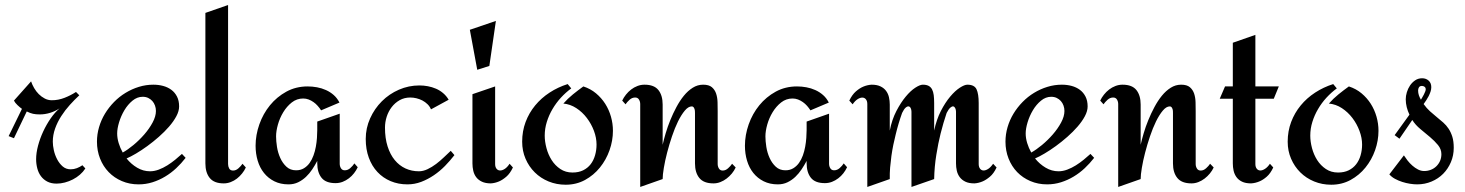

<svg xmlns="http://www.w3.org/2000/svg" viewBox="-20 -720 5800 760"><path d="M317.9 -53.2Q309.1 -39.6 296.4 -28.6Q283.7 -17.6 268.6 -9.8Q253.4 -2 236.8 2.4Q220.2 6.8 204.1 6.8Q182.6 6.8 167.2 -1.2Q151.9 -9.3 142.1 -22.5Q132.3 -35.6 127.7 -53.2Q123 -70.8 123 -89.8Q123 -114.7 130.6 -143.3Q138.2 -171.9 151.1 -199.7Q164.1 -227.5 180.7 -251.5Q197.3 -275.4 215.8 -291Q198.7 -279.8 178.5 -273.4Q158.2 -267.1 137.2 -267.1Q122.1 -267.1 110.8 -269.5Q99.6 -272 85.9 -278.8L35.2 -172.9L14.2 -181.2L66.9 -289.1Q58.6 -294.9 49.1 -304Q39.6 -313 35.2 -321.8L103 -397.9Q107.4 -384.8 115.2 -371.3Q123 -357.9 133.5 -347.4Q144 -336.9 157 -330.1Q169.9 -323.2 185.1 -323.2Q210.9 -323.2 235.4 -332.8Q259.8 -342.3 280.8 -356L293.9 -342.8Q275.4 -325.7 256.6 -304.9Q237.8 -284.2 222.7 -260.7Q207.5 -237.3 198.2 -211.4Q189 -185.5 189 -159.2Q189 -144 193.1 -125.2Q197.3 -106.4 206.1 -89.6Q214.8 -72.8 228 -61.3Q241.2 -49.8 259.8 -49.8Q272.5 -49.8 284.4 -54.4Q296.4 -59.1 306.2 -65.9Z M714.8 -95.2Q697.8 -73.2 677.5 -54.2Q657.2 -35.2 633.5 -21Q609.9 -6.8 583.5 1.5Q557.1 9.8 528.8 9.8Q492.7 9.8 462.4 -3.2Q432.1 -16.1 410.2 -38.8Q388.2 -61.5 376 -92.5Q363.8 -123.5 363.8 -159.2Q363.8 -188.5 372.1 -216.8Q380.4 -245.1 395.5 -270Q410.6 -294.9 431.4 -316.2Q452.1 -337.4 477.1 -352.5Q502 -367.7 529.8 -376.2Q557.6 -384.8 586.9 -384.8Q607.4 -384.8 625.7 -379.9Q644 -375 658.2 -364.5Q672.4 -354 680.7 -337.6Q689 -321.3 689 -298.8Q689 -280.3 678 -259.8Q667 -239.3 649.2 -218.8Q631.3 -198.2 608.9 -178.5Q586.4 -158.7 563.2 -141.8Q540 -125 518.6 -112.3Q497.1 -99.6 481 -92.8Q499 -70.3 522.9 -56.2Q546.9 -42 573.7 -42Q590.8 -42 608.4 -48.6Q626 -55.2 642.3 -65.4Q658.7 -75.7 673.6 -87.9Q688.5 -100.1 700.2 -110.8ZM597.2 -280.8Q597.2 -292 593.5 -302.2Q589.8 -312.5 583 -320.1Q576.2 -327.6 566.7 -332.3Q557.1 -336.9 544.9 -336.9Q522.9 -336.9 504.4 -321.5Q485.8 -306.2 472.4 -283.7Q459 -261.2 451.4 -236.1Q443.8 -210.9 443.8 -191.9Q443.8 -173.3 449.7 -153.8Q455.6 -134.3 465.8 -116.2Q485.4 -127 508.3 -146Q531.2 -165 551 -187.7Q570.8 -210.4 584 -234.9Q597.2 -259.3 597.2 -280.8Z M953.1 -57.1Q947.3 -44.4 938.2 -33.2Q929.2 -22 918 -13.2Q906.7 -4.4 893.3 0.7Q879.9 5.9 865.7 5.9Q827.6 5.9 810.3 -15.4Q793 -36.6 793 -73.2V-668.9L882.8 -700.2V-70.8Q882.8 -61 887.2 -53Q891.6 -44.9 902.8 -44.9Q914.1 -44.9 924.1 -54Q934.1 -63 939.9 -71.8Z M1396 -58.1Q1390.1 -45.4 1381.3 -34.2Q1372.6 -22.9 1361.1 -14.2Q1349.6 -5.4 1336.2 -0.2Q1322.8 4.9 1308.1 4.9Q1269.5 4.9 1252.7 -16.4Q1235.8 -37.6 1235.8 -74.2V-83Q1227.1 -66.4 1216.1 -49.8Q1205.1 -33.2 1191.2 -20Q1177.2 -6.8 1160.2 1.5Q1143.1 9.8 1122.1 9.8Q1090.3 9.8 1065.9 -2.4Q1041.5 -14.6 1024.9 -35.4Q1008.3 -56.2 1000 -84Q991.7 -111.8 991.7 -143.1Q991.7 -185.5 1006.6 -227.8Q1021.5 -270 1048.6 -303.2Q1075.7 -336.4 1113.5 -357.2Q1151.4 -377.9 1197.8 -377.9Q1216.3 -377.9 1234.9 -374.5Q1253.4 -371.1 1270.3 -363.5Q1287.1 -356 1301 -343.8Q1314.9 -331.5 1323.7 -314L1251 -283.2Q1245.1 -292.5 1237.5 -301Q1230 -309.6 1220.9 -315.9Q1211.9 -322.3 1201.7 -326.2Q1191.4 -330.1 1180.2 -330.1Q1154.8 -330.1 1135 -314.5Q1115.2 -298.8 1101.3 -275.9Q1087.4 -252.9 1080.1 -227.1Q1072.8 -201.2 1072.8 -180.2Q1072.8 -161.6 1076.4 -138.4Q1080.1 -115.2 1089.4 -94.7Q1098.6 -74.2 1113.8 -60.1Q1128.9 -45.9 1151.9 -45.9Q1169.9 -45.9 1183.1 -54Q1196.3 -62 1205.6 -75Q1214.8 -87.9 1220.9 -104.7Q1227.1 -121.6 1230.2 -139.2Q1233.4 -156.7 1234.6 -174.1Q1235.8 -191.4 1235.8 -205.1V-238.8L1324.7 -270V-71.8Q1324.7 -62 1329.6 -54Q1334.5 -45.9 1344.7 -45.9Q1356.9 -45.9 1366.9 -54.9Q1377 -64 1382.8 -73.2Z M1778.8 -106Q1761.7 -84 1741.5 -63.2Q1721.2 -42.5 1697.5 -26.4Q1673.8 -10.3 1647.5 -0.2Q1621.1 9.8 1592.8 9.8Q1556.6 9.8 1526.4 -2.9Q1496.1 -15.6 1474.1 -39.1Q1452.1 -62.5 1439.9 -95.7Q1427.7 -128.9 1427.7 -169.9Q1427.7 -212.9 1445.1 -251.5Q1462.4 -290 1491.5 -319.1Q1520.5 -348.1 1559.1 -365Q1597.7 -381.8 1640.1 -381.8Q1656.7 -381.8 1673.6 -378.7Q1690.4 -375.5 1705.8 -368.9Q1721.2 -362.3 1734.1 -351.3Q1747.1 -340.3 1755.9 -325.2L1686 -287.1Q1681.2 -298.8 1672.1 -307.6Q1663.1 -316.4 1651.9 -322.3Q1640.6 -328.1 1628.2 -331.1Q1615.7 -334 1604 -334Q1580.6 -334 1562 -323.5Q1543.5 -313 1530.5 -296.1Q1517.6 -279.3 1510.7 -258.1Q1503.9 -236.8 1503.9 -214.8Q1503.9 -172.9 1514.2 -140.6Q1524.4 -108.4 1542.5 -86.4Q1560.5 -64.5 1585 -53.2Q1609.4 -42 1638.2 -42Q1654.8 -42 1672.4 -50.3Q1689.9 -58.6 1706.3 -71Q1722.7 -83.5 1737.5 -97.7Q1752.4 -111.8 1764.2 -123Z M1942.9 -637.2 1917 -459 1869.1 -443.8 1839.8 -602.1ZM2010.3 -57.1Q1999 -33.2 1984.1 -20.5Q1969.2 -7.8 1955.6 -2Q1939.5 4.9 1922.9 5.9Q1901.4 5.9 1887.2 -1Q1873 -7.8 1864.7 -19Q1856.4 -30.3 1853.3 -44.4Q1850.1 -58.6 1850.1 -73.2V-347.2L1939.9 -377.9V-70.8Q1939.9 -59.1 1945.3 -52.2Q1950.7 -45.4 1959.2 -45.2Q1967.8 -44.9 1977.8 -51.3Q1987.8 -57.6 1997.1 -71.8Z M2219.2 11.2Q2183.1 11.2 2151.6 -1.7Q2120.1 -14.6 2096.9 -37.6Q2073.7 -60.5 2060.3 -91.6Q2046.9 -122.6 2046.9 -159.2Q2046.9 -200.7 2060.5 -237.1Q2074.2 -273.4 2098.4 -302.7Q2122.6 -332 2155.5 -353.5Q2188.5 -375 2227.1 -387.2L2241.2 -370.1Q2219.2 -354 2200.2 -333.3Q2181.2 -312.5 2167 -288.3Q2152.8 -264.2 2144.5 -237.5Q2136.2 -210.9 2136.2 -183.1Q2136.2 -159.7 2143.1 -133.8Q2149.9 -107.9 2163.6 -86.4Q2177.2 -64.9 2198 -51Q2218.8 -37.1 2246.1 -37.1Q2270.5 -37.1 2288.3 -45.9Q2306.2 -54.7 2317.9 -69.8Q2329.6 -85 2335.4 -105.2Q2341.3 -125.5 2341.3 -147.9Q2341.3 -174.3 2331.1 -201.9Q2320.8 -229.5 2303 -252.9Q2285.2 -276.4 2261.2 -292Q2237.3 -307.6 2210 -310.1Q2227.1 -329.6 2247.6 -346.2Q2268.1 -362.8 2289.1 -377.9Q2317.4 -368.7 2339.1 -350.6Q2360.8 -332.5 2375.7 -309.1Q2390.6 -285.6 2398.4 -258.1Q2406.2 -230.5 2406.2 -202.1Q2406.2 -163.6 2392.8 -125.5Q2379.4 -87.4 2354.7 -56.9Q2330.1 -26.4 2295.7 -7.6Q2261.2 11.2 2219.2 11.2Z M2892.1 -57.1Q2886.2 -44.4 2877 -33.2Q2867.7 -22 2856.2 -13.2Q2844.7 -4.4 2831.5 0.7Q2818.4 5.9 2804.2 5.9Q2765.6 5.9 2748.3 -15.4Q2731 -36.6 2731 -73.2V-272Q2731 -275.4 2730.7 -280Q2730.5 -284.7 2729 -288.8Q2727.5 -293 2725.1 -295.9Q2722.7 -298.8 2718.3 -298.8Q2704.6 -298.8 2690.7 -282.2Q2676.8 -265.6 2663.8 -239.3Q2650.9 -212.9 2639.9 -180.2Q2628.9 -147.5 2620.6 -115.5Q2612.3 -83.5 2607.7 -55.7Q2603 -27.8 2603 -11.2L2514.2 20V-308.1Q2514.2 -317.9 2509.3 -325.9Q2504.4 -334 2494.1 -334Q2481.9 -334 2471.9 -325Q2461.9 -315.9 2456.1 -307.1L2442.9 -321.8Q2448.7 -334 2457.8 -345.5Q2466.8 -356.9 2478.3 -365.7Q2489.7 -374.5 2503.2 -379.6Q2516.6 -384.8 2531.2 -384.8Q2569.3 -384.8 2586.2 -363.5Q2603 -342.3 2603 -306.2V-147Q2607.4 -167 2615 -192.6Q2622.6 -218.3 2633.3 -244.6Q2644 -271 2657.5 -296.1Q2670.9 -321.3 2687 -341.1Q2703.1 -360.8 2722.2 -372.8Q2741.2 -384.8 2763.2 -384.8Q2786.1 -384.8 2797.9 -374.8Q2809.6 -364.7 2814.7 -349.4Q2819.8 -334 2820.3 -315.4Q2820.8 -296.9 2820.8 -279.8V-70.8Q2820.8 -61 2825.7 -53Q2830.6 -44.9 2840.8 -44.9Q2852.1 -44.9 2862.1 -54Q2872.1 -63 2877.9 -71.8Z M3333 -58.1Q3327.1 -45.4 3318.4 -34.2Q3309.6 -22.9 3298.1 -14.2Q3286.6 -5.4 3273.2 -0.2Q3259.8 4.9 3245.1 4.9Q3206.5 4.9 3189.7 -16.4Q3172.9 -37.6 3172.9 -74.2V-83Q3164.1 -66.4 3153.1 -49.8Q3142.1 -33.2 3128.2 -20Q3114.3 -6.8 3097.2 1.5Q3080.1 9.8 3059.1 9.8Q3027.3 9.8 3002.9 -2.4Q2978.5 -14.6 2961.9 -35.4Q2945.3 -56.2 2937 -84Q2928.7 -111.8 2928.7 -143.1Q2928.7 -185.5 2943.6 -227.8Q2958.5 -270 2985.6 -303.2Q3012.7 -336.4 3050.5 -357.2Q3088.4 -377.9 3134.8 -377.9Q3153.3 -377.9 3171.9 -374.5Q3190.4 -371.1 3207.3 -363.5Q3224.1 -356 3238 -343.8Q3252 -331.5 3260.7 -314L3188 -283.2Q3182.1 -292.5 3174.6 -301Q3167 -309.6 3158 -315.9Q3148.9 -322.3 3138.7 -326.2Q3128.4 -330.1 3117.2 -330.1Q3091.8 -330.1 3072 -314.5Q3052.2 -298.8 3038.3 -275.9Q3024.4 -252.9 3017.1 -227.1Q3009.8 -201.2 3009.8 -180.2Q3009.8 -161.6 3013.4 -138.4Q3017.1 -115.2 3026.4 -94.7Q3035.6 -74.2 3050.8 -60.1Q3065.9 -45.9 3088.9 -45.9Q3106.9 -45.9 3120.1 -54Q3133.3 -62 3142.6 -75Q3151.9 -87.9 3158 -104.7Q3164.1 -121.6 3167.2 -139.2Q3170.4 -156.7 3171.6 -174.1Q3172.9 -191.4 3172.9 -205.1V-238.8L3261.7 -270V-71.8Q3261.7 -62 3266.6 -54Q3271.5 -45.9 3281.7 -45.9Q3293.9 -45.9 3304 -54.9Q3314 -64 3319.8 -73.2Z M3924.8 -57.1Q3913.6 -33.2 3898.4 -20.5Q3883.3 -7.8 3869.6 -2Q3853.5 4.9 3836.9 5.9Q3814.9 5.9 3801 -1Q3787.1 -7.8 3778.8 -19Q3770.5 -30.3 3767.3 -44.4Q3764.2 -58.6 3764.2 -73.2V-277.8Q3764.2 -285.6 3761.2 -291.7Q3758.3 -297.9 3753.4 -298.8Q3748.5 -299.8 3741.7 -293.9Q3734.9 -288.1 3727.1 -272.9Q3713.9 -233.9 3703.1 -190.9Q3693.8 -153.8 3686.3 -107.2Q3678.7 -60.5 3677.7 -11.2L3587.9 20V-277.8Q3587.9 -285.6 3585 -291.7Q3582 -297.9 3576.9 -298.8Q3571.8 -299.8 3564.9 -293.9Q3558.1 -288.1 3550.8 -272.9Q3536.1 -231.9 3525.4 -187.5Q3520.5 -168.5 3516.1 -147Q3511.7 -125.5 3508.5 -102.8Q3505.4 -80.1 3503.4 -56.9Q3501.5 -33.7 3502 -11.2L3413.1 20V-308.1Q3413.1 -319.8 3407.7 -326.7Q3402.3 -333.5 3393.8 -333.7Q3385.3 -334 3375 -327.6Q3364.7 -321.3 3355 -307.1L3341.8 -321.8Q3353 -345.2 3367.9 -358.2Q3382.8 -371.1 3397 -377Q3413.1 -383.8 3430.2 -384.8Q3451.7 -384.8 3465.6 -377.9Q3479.5 -371.1 3487.5 -360.1Q3495.6 -349.1 3498.8 -335Q3502 -320.8 3502 -306.2V-203.1Q3510.7 -247.1 3528.3 -280.8Q3545.9 -314.5 3565.2 -337.6Q3584.5 -360.8 3603 -372.8Q3621.6 -384.8 3632.8 -384.8Q3647 -384.8 3655.8 -380.1Q3664.6 -375.5 3669.4 -366.2Q3674.3 -356.9 3676 -343.5Q3677.7 -330.1 3677.7 -312V-203.1Q3687 -247.1 3704.3 -280.8Q3721.7 -314.5 3741.2 -337.6Q3760.7 -360.8 3779.3 -372.8Q3797.9 -384.8 3809.1 -384.8Q3836.9 -384.8 3845.5 -366.5Q3854 -348.1 3854 -312V-70.8Q3854 -59.1 3859.4 -52.2Q3864.7 -45.4 3873 -45.2Q3881.3 -44.9 3891.4 -51.3Q3901.4 -57.6 3911.1 -71.8Z M4311 -95.2Q4293.9 -73.2 4273.7 -54.2Q4253.4 -35.2 4229.7 -21Q4206.1 -6.8 4179.7 1.5Q4153.3 9.8 4125 9.8Q4088.9 9.8 4058.6 -3.2Q4028.3 -16.1 4006.3 -38.8Q3984.4 -61.5 3972.2 -92.5Q3960 -123.5 3960 -159.2Q3960 -188.5 3968.3 -216.8Q3976.6 -245.1 3991.7 -270Q4006.8 -294.9 4027.6 -316.2Q4048.3 -337.4 4073.2 -352.5Q4098.1 -367.7 4126 -376.2Q4153.8 -384.8 4183.1 -384.8Q4203.6 -384.8 4221.9 -379.9Q4240.2 -375 4254.4 -364.5Q4268.6 -354 4276.9 -337.6Q4285.2 -321.3 4285.2 -298.8Q4285.2 -280.3 4274.2 -259.8Q4263.2 -239.3 4245.4 -218.8Q4227.5 -198.2 4205.1 -178.5Q4182.6 -158.7 4159.4 -141.8Q4136.2 -125 4114.7 -112.3Q4093.3 -99.6 4077.1 -92.8Q4095.2 -70.3 4119.1 -56.2Q4143.1 -42 4169.9 -42Q4187 -42 4204.6 -48.6Q4222.2 -55.2 4238.5 -65.4Q4254.9 -75.7 4269.8 -87.9Q4284.7 -100.1 4296.4 -110.8ZM4193.4 -280.8Q4193.4 -292 4189.7 -302.2Q4186 -312.5 4179.2 -320.1Q4172.4 -327.6 4162.8 -332.3Q4153.3 -336.9 4141.1 -336.9Q4119.1 -336.9 4100.6 -321.5Q4082 -306.2 4068.6 -283.7Q4055.2 -261.2 4047.6 -236.1Q4040 -210.9 4040 -191.9Q4040 -173.3 4045.9 -153.8Q4051.8 -134.3 4062 -116.2Q4081.5 -127 4104.5 -146Q4127.4 -165 4147.2 -187.7Q4167 -210.4 4180.2 -234.9Q4193.4 -259.3 4193.4 -280.8Z M4784.2 -57.1Q4778.3 -44.4 4769 -33.2Q4759.8 -22 4748.3 -13.2Q4736.8 -4.4 4723.6 0.7Q4710.4 5.9 4696.3 5.9Q4657.7 5.9 4640.4 -15.4Q4623 -36.6 4623 -73.2V-272Q4623 -275.4 4622.8 -280Q4622.6 -284.7 4621.1 -288.8Q4619.6 -293 4617.2 -295.9Q4614.7 -298.8 4610.4 -298.8Q4596.7 -298.8 4582.8 -282.2Q4568.8 -265.6 4555.9 -239.3Q4543 -212.9 4532 -180.2Q4521 -147.5 4512.7 -115.5Q4504.4 -83.5 4499.8 -55.7Q4495.1 -27.8 4495.1 -11.2L4406.2 20V-308.1Q4406.2 -317.9 4401.4 -325.9Q4396.5 -334 4386.2 -334Q4374 -334 4364 -325Q4354 -315.9 4348.1 -307.1L4335 -321.8Q4340.8 -334 4349.9 -345.5Q4358.9 -356.9 4370.4 -365.7Q4381.8 -374.5 4395.3 -379.6Q4408.7 -384.8 4423.3 -384.8Q4461.4 -384.8 4478.3 -363.5Q4495.1 -342.3 4495.1 -306.2V-147Q4499.5 -167 4507.1 -192.6Q4514.6 -218.3 4525.4 -244.6Q4536.1 -271 4549.6 -296.1Q4563 -321.3 4579.1 -341.1Q4595.2 -360.8 4614.3 -372.8Q4633.3 -384.8 4655.3 -384.8Q4678.2 -384.8 4689.9 -374.8Q4701.7 -364.7 4706.8 -349.4Q4711.9 -334 4712.4 -315.4Q4712.9 -296.9 4712.9 -279.8V-70.8Q4712.9 -61 4717.8 -53Q4722.7 -44.9 4732.9 -44.9Q4744.1 -44.9 4754.2 -54Q4764.2 -63 4770 -71.8Z M5020 -57.1Q5008.8 -33.2 4994.1 -20.5Q4979.5 -7.8 4965.3 -2Q4949.2 4.9 4932.1 5.9Q4910.2 5.9 4896.2 -1Q4882.3 -7.8 4874.3 -19Q4866.2 -30.3 4863 -44.4Q4859.9 -58.6 4859.9 -73.2V-329.1H4808.1L4829.1 -377.9H4859.9V-550.8L4949.2 -582V-377.9H5042L5022 -329.1H4949.2V-70.8Q4949.2 -59.1 4954.6 -52.2Q4960 -45.4 4968.3 -45.2Q4976.6 -44.9 4986.8 -51.3Q4997.1 -57.6 5006.8 -71.8Z M5249.5 11.2Q5213.4 11.2 5181.9 -1.7Q5150.4 -14.6 5127.2 -37.6Q5104 -60.5 5090.6 -91.6Q5077.1 -122.6 5077.1 -159.2Q5077.1 -200.7 5090.8 -237.1Q5104.5 -273.4 5128.7 -302.7Q5152.8 -332 5185.8 -353.5Q5218.8 -375 5257.3 -387.2L5271.5 -370.1Q5249.5 -354 5230.5 -333.3Q5211.4 -312.5 5197.3 -288.3Q5183.1 -264.2 5174.8 -237.5Q5166.5 -210.9 5166.5 -183.1Q5166.5 -159.7 5173.3 -133.8Q5180.2 -107.9 5193.8 -86.4Q5207.5 -64.9 5228.3 -51Q5249 -37.1 5276.4 -37.1Q5300.8 -37.1 5318.6 -45.9Q5336.4 -54.7 5348.1 -69.8Q5359.9 -85 5365.7 -105.2Q5371.6 -125.5 5371.6 -147.9Q5371.6 -174.3 5361.3 -201.9Q5351.1 -229.5 5333.3 -252.9Q5315.4 -276.4 5291.5 -292Q5267.6 -307.6 5240.2 -310.1Q5257.3 -329.6 5277.8 -346.2Q5298.3 -362.8 5319.3 -377.9Q5347.7 -368.7 5369.4 -350.6Q5391.1 -332.5 5406 -309.1Q5420.9 -285.6 5428.7 -258.1Q5436.5 -230.5 5436.5 -202.1Q5436.5 -163.6 5423.1 -125.5Q5409.7 -87.4 5385 -56.9Q5360.4 -26.4 5325.9 -7.6Q5291.5 11.2 5249.5 11.2Z M5734.4 -134.8Q5734.4 -104.5 5723.1 -78.1Q5711.9 -51.8 5692.6 -32.2Q5673.3 -12.7 5646.7 -1.5Q5620.1 9.8 5589.4 9.8Q5576.2 9.8 5560.8 7.3Q5545.4 4.9 5530.3 0Q5515.1 -4.9 5501.7 -12.2Q5488.3 -19.5 5479.5 -29.8L5537.1 -105Q5543 -95.7 5551.5 -84.7Q5560.1 -73.7 5570.6 -64.5Q5581.1 -55.2 5593 -49.1Q5605 -43 5617.2 -43Q5631.3 -43 5643.8 -47.9Q5656.2 -52.7 5665.5 -61.8Q5674.8 -70.8 5680.2 -83Q5685.5 -95.2 5685.5 -109.9Q5685.5 -129.4 5672.1 -145.8Q5658.7 -162.1 5640.4 -177.5Q5622.1 -192.9 5602.3 -209.2Q5582.5 -225.6 5570.3 -245.1L5519.5 -170.9L5500.5 -185.1L5559.1 -266.1Q5552.2 -280.3 5548.3 -295.9Q5544.4 -311.5 5544.4 -327.1Q5544.4 -340.3 5548.8 -355Q5553.2 -369.6 5561.5 -381.8Q5569.8 -394 5581.8 -402.1Q5593.8 -410.2 5609.4 -410.2Q5624.5 -410.2 5635 -400.9Q5645.5 -391.6 5645.5 -375Q5645.5 -366.2 5642.6 -357.4Q5639.6 -348.6 5635.3 -339.8Q5630.9 -331.1 5625.5 -323Q5620.1 -314.9 5615.2 -308.1Q5627 -291.5 5640.6 -279.3Q5654.3 -267.1 5667.5 -256.3Q5680.7 -245.6 5692.9 -234.9Q5705.1 -224.1 5714.1 -210.4Q5723.1 -196.8 5728.8 -178.7Q5734.4 -160.6 5734.4 -134.8ZM5623.5 -366.2Q5623.5 -373 5618.9 -376.5Q5614.3 -379.9 5608.4 -379.9Q5600.1 -379.9 5596.7 -374.3Q5593.3 -368.7 5593.3 -361.8Q5593.3 -352.1 5596.4 -342.8Q5599.6 -333.5 5604.5 -325.2Q5606.4 -328.6 5609.6 -334Q5612.8 -339.4 5616 -345.5Q5619.1 -351.6 5621.3 -357.2Q5623.5 -362.8 5623.5 -366.2Z"/></svg>

Font: Redressed
Style: Regular
Weight: 400
Designer: Astigmatic (AOETI)
Foundry: Astigmatic (AOETI)
Version: Version 1.000